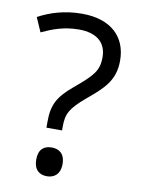

<svg xmlns="http://www.w3.org/2000/svg" viewBox="-83 -781 621 848"><g transform="rotate(10 227.0 -357.0)"><path d="M148 -201H218V-218C218 -275 231 -301 298 -358C370 -418 417 -459 417 -549C417 -657 344 -724 217 -724C137 -724 73 -703 21 -675L49 -611C96 -633 147 -653 215 -653C294 -653 338 -616 338 -550C338 -489 314 -464 235 -398C168 -342 148 -303 148 -228ZM128 -55C128 -9 153 10 187 10C219 10 246 -9 246 -55C246 -102 219 -119 187 -119C153 -119 128 -102 128 -55Z"/></g></svg>

Font: Noto Sans Sinhala UI
Style: Regular
Weight: 400
Designer: Jelle Bosma - Monotype Design Team
Foundry: Monotype Imaging Inc.
Version: Version 2.006